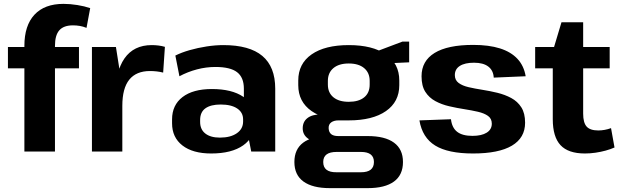

<svg xmlns="http://www.w3.org/2000/svg" viewBox="-20 -783 3204 992"><path d="M106 -546Q106 -651 158 -707Q210 -763 308 -763Q342 -763 379.5 -757Q417 -751 446 -741L427 -639Q410 -646 392.5 -649Q375 -652 357 -652Q309 -652 286.5 -626.5Q264 -601 264 -546V0H106ZM21 -540H388V-430H21Z M455 -540H579L612 -331V0H455ZM575 -277Q575 -412 623 -481Q671 -550 764 -550Q780 -550 797.5 -548Q815 -546 832 -541L823 -408Q791 -416 755 -416Q684 -416 648 -371.5Q612 -327 612 -236Z M1240 -194V-325Q1240 -383 1205 -410Q1170 -437 1093 -437Q1045 -437 997.5 -424.5Q950 -412 907 -389L886 -496Q918 -512 960 -524Q1002 -536 1047.5 -543Q1093 -550 1134 -550Q1269 -550 1335.5 -494Q1402 -438 1402 -325V0H1278ZM1071 10Q976 10 922.5 -31.5Q869 -73 869 -146V-166Q869 -240 923 -281.5Q977 -323 1075 -323Q1178 -323 1237 -283Q1296 -243 1296 -169V-148Q1296 -74 1236.5 -32Q1177 10 1071 10ZM1116 -72Q1171 -72 1203.5 -94.5Q1236 -117 1236 -155V-166Q1236 -202 1205.5 -222.5Q1175 -243 1120 -243Q1069 -243 1041.5 -223.5Q1014 -204 1014 -163V-153Q1014 -114 1041 -93Q1068 -72 1116 -72Z M1782 -161Q1659 -161 1590 -209Q1521 -257 1521 -343V-367Q1521 -454 1590 -502Q1659 -550 1782 -550Q1905 -550 1974 -502Q2043 -454 2043 -367V-343Q2043 -257 1974 -209Q1905 -161 1782 -161ZM1684 189Q1595 189 1548 155Q1501 121 1501 54Q1501 -12 1546.5 -46Q1592 -80 1683 -80H1880Q1969 -80 2015.5 -46Q2062 -12 2062 54Q2062 121 2015.5 155Q1969 189 1880 189ZM1845 107Q1912 107 1912 54Q1912 2 1845 2H1719Q1650 2 1650 54Q1650 108 1719 107ZM1638 -49Q1595 -49 1569.5 -68.5Q1544 -88 1544 -120Q1544 -154 1568.5 -173Q1593 -192 1639 -192H1782V-161H1729Q1705 -161 1691 -150.5Q1677 -140 1678 -120Q1679 -100 1691 -90Q1703 -80 1728 -80H1782V-49ZM1782 -257Q1833 -257 1861.5 -280Q1890 -303 1890 -346V-365Q1890 -407 1861.5 -431Q1833 -455 1782 -455Q1731 -455 1702.5 -431Q1674 -407 1674 -365V-346Q1674 -304 1702.5 -280.5Q1731 -257 1782 -257ZM1900 -508 2059 -568H2094V-461L1900 -452Z M2424 10Q2295 10 2228.5 -31Q2162 -72 2147 -161L2310 -167Q2315 -123 2342 -102Q2369 -81 2421 -81Q2468 -81 2494.5 -97.5Q2521 -114 2521 -144Q2521 -170 2501.5 -184Q2482 -198 2449.5 -205.5Q2417 -213 2378.5 -219Q2340 -225 2301 -234Q2262 -243 2229.5 -260.5Q2197 -278 2177.5 -308.5Q2158 -339 2158 -389Q2158 -468 2225.5 -509.5Q2293 -551 2425 -551Q2506 -551 2563 -533Q2620 -515 2653.5 -479Q2687 -443 2696 -389L2531 -382Q2529 -419 2503 -439Q2477 -459 2429 -459Q2382 -459 2356 -442.5Q2330 -426 2330 -395Q2330 -369 2349.5 -354.5Q2369 -340 2401.5 -332.5Q2434 -325 2472.5 -319Q2511 -313 2550 -303.5Q2589 -294 2621.5 -276.5Q2654 -259 2673.5 -228.5Q2693 -198 2693 -149Q2693 -71 2625 -30.5Q2557 10 2424 10Z M3002 10Q2916 10 2876 -33Q2836 -76 2836 -167V-518L2881 -668H2993V-196Q2993 -149 3011 -129Q3029 -109 3071 -109Q3087 -109 3104 -112Q3121 -115 3137 -121L3155 -21Q3135 -12 3109.5 -5Q3084 2 3056.5 6Q3029 10 3002 10ZM2745 -540H3130V-430H2745Z"/></svg>

Font: Pathway Extreme 8pt Thin 12pt
Style: Bold
Weight: 700
Version: Version 1.001;gftools[0.9.26]